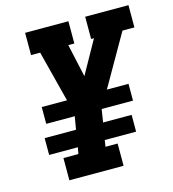

<svg xmlns="http://www.w3.org/2000/svg" viewBox="-109 -826 828 917"><g transform="rotate(-15 305.0 -367.5)"><path d="M121 0V-110H195L201 -142H59V-225H214L225 -289H84V-372H209L204 -391L144 -625H99V-735H313V-625H283L319 -462L410 -625H396V-735H610V-625H551L406 -372H513V-289H358L348 -225H489V-142H334L329 -110H389V0Z"/></g></svg>

Font: Iosevka Slab XBdExObl
Style: Regular
Weight: 800
Width: 7
Italic angle: -9°
Monospace: yes
Designer: Belleve Invis
Foundry: Belleve Invis
Version: Version 11.1.0; ttfautohint (v1.8.3)